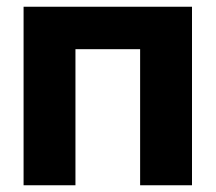

<svg xmlns="http://www.w3.org/2000/svg" viewBox="-20 -550 640 570"><path d="M50 0V-530H550V0H396V-404H204V0Z"/></svg>

Font: Golos Text
Style: Bold
Weight: 700
Designer: A.Korolkova, Vitaly Kuzmin
Foundry: ParaType Ltd
Version: Version 2.004